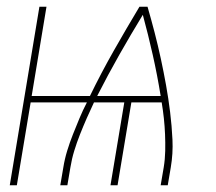

<svg xmlns="http://www.w3.org/2000/svg" viewBox="-20 -550 640 570"><path d="M9 0 97 -530H118L74 -265H247Q280 -333 317.5 -399Q355 -465 394 -530H418Q429 -492 439 -453.5Q449 -415 457.5 -375.5Q466 -336 473 -297Q480 -258 485 -217.5Q490 -177 492 -135.5Q494 -94 487 -53L478 0H457L466 -53Q470 -77 470.5 -102Q471 -127 470 -151Q469 -175 466.5 -198.5Q464 -222 460 -246H370L329 0H308L349 -246H259Q248 -223 237.5 -199Q227 -175 217.5 -151Q208 -127 200.5 -102.5Q193 -78 189 -53L180 0H159L168 -53Q172 -78 179.5 -102.5Q187 -127 196.5 -151Q206 -175 216 -199Q226 -223 238 -246H71L30 0ZM269 -265H457Q447 -327 433.5 -387Q420 -447 404 -506Q368 -447 334 -387Q300 -327 269 -266V-265Q269 -265 269 -265Q269 -265 269 -265Z"/></svg>

Font: Iosevka Curly Thin Extended
Style: Italic
Weight: 100
Width: 7
Italic angle: -9°
Monospace: yes
Designer: Belleve Invis
Foundry: Belleve Invis
Version: Version 11.1.0; ttfautohint (v1.8.3)